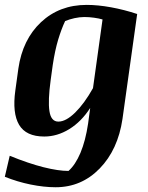

<svg xmlns="http://www.w3.org/2000/svg" viewBox="-30 -561 620 804"><path d="M10.7 91.3Q89.8 123.5 152.1 139.2Q214.4 154.8 256.8 154.8Q285.6 129.4 306.9 79.1Q328.1 28.8 338.9 -43.5L347.7 -108.9Q310.5 -51.3 260 -20.3Q209.5 10.7 155.3 10.7Q79.1 10.7 50 -38.3Q21 -87.4 34.2 -182.1L46.9 -273.9Q64.5 -395.5 141.6 -468Q218.8 -540.5 333 -540.5Q379.9 -540.5 434.8 -530.5Q489.7 -520.5 544.4 -502.4L482.9 -63Q463.9 65.9 387.5 144.5Q311 223.1 203.1 223.1Q154.3 223.1 98.1 211.7Q42 200.2 -9.8 179.2ZM182.1 -225.1Q170.4 -139.6 177 -95.7Q183.6 -51.8 214.4 -51.8Q246.1 -51.8 284.7 -89.6Q323.2 -127.4 359.4 -191.9L399.4 -479.5Q384.8 -483.9 364 -486.8Q343.3 -489.7 323.2 -489.7Q303.7 -489.7 281.7 -484.9Q259.8 -480 242.7 -472.7Q227.1 -439.5 213.6 -395Q200.2 -350.6 190.9 -289.1Z"/></svg>

Font: Noticia Text
Style: Bold Italic
Weight: 700
Italic angle: -8°
Designer: JM Sole
Foundry: JM Sole
Version: Version 1.003